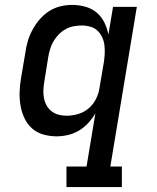

<svg xmlns="http://www.w3.org/2000/svg" viewBox="-20 -548 640 783"><path d="M251 215V131H333L369 -86Q357 -65 340 -46.5Q323 -28 302 -15.5Q281 -3 257.5 2.5Q234 8 211 8Q183 8 156.5 0.5Q130 -7 110.5 -24.5Q91 -42 79.5 -66.5Q68 -91 63.5 -118.5Q59 -146 60 -174Q61 -202 66 -231L83 -331Q86 -355 93 -379Q100 -403 112 -425.5Q124 -448 141 -468Q158 -488 179.5 -502Q201 -516 225.5 -522Q250 -528 274 -528Q302 -528 328.5 -520.5Q355 -513 374.5 -496.5Q394 -480 405.5 -456.5Q417 -433 422 -407L441 -520H538L430 131H477V215ZM251 -76Q274 -76 298.5 -83Q323 -90 342 -106.5Q361 -123 372 -145.5Q383 -168 386 -191L403 -291Q406 -309 407 -327Q408 -345 406 -362.5Q404 -380 397 -395.5Q390 -411 378 -422.5Q366 -434 349 -439Q332 -444 314 -444Q298 -444 281 -441Q264 -438 248.5 -429.5Q233 -421 220.5 -408.5Q208 -396 199 -381Q190 -366 185 -350Q180 -334 177 -317L161 -217Q158 -200 157 -183Q156 -166 159 -149.5Q162 -133 169.5 -119Q177 -105 189.5 -95Q202 -85 218 -80.5Q234 -76 251 -76Z"/></svg>

Font: Iosevka HT Medium Extended
Style: Italic
Weight: 500
Width: 7
Italic angle: -9°
Monospace: yes
Designer: Belleve Invis
Foundry: Belleve Invis
Version: Version 32.3.0; ttfautohint (v1.8.4)